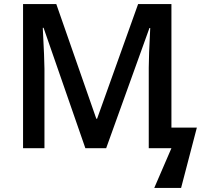

<svg xmlns="http://www.w3.org/2000/svg" viewBox="-20 -734 1010 951"><path d="M716.8 -398.9Q716.8 -453.6 724.1 -595.2H720.2L505.9 0H402.8L195.8 -596.2H191.9Q200.2 -436.5 200.2 -393.1V0H94.2V-713.9H258.8L457 -146H460.9L664.1 -713.9H829.1V-102.1H955.1L877 196.8H744.1L829.1 0H716.8Z"/></svg>

Font: OpenSans-Semibold
Style: Regular
Weight: 600
Foundry: Ascender Corporation
Version: Version 1.10